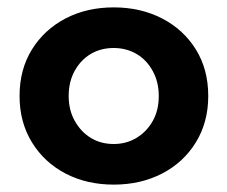

<svg xmlns="http://www.w3.org/2000/svg" viewBox="-20 -490 616 520"><path d="M33 -230Q33 -302 66.5 -356Q100 -410 157.5 -440Q215 -470 288 -470Q361 -470 419 -440Q477 -410 510.5 -356Q544 -302 544 -230Q544 -159 510.5 -104.5Q477 -50 419 -20Q361 10 288 10Q215 10 157.5 -20Q100 -50 66.5 -104.5Q33 -159 33 -230ZM166 -230Q166 -192 182.5 -162.5Q199 -133 226 -116.5Q253 -100 288 -100Q322 -100 349.5 -116.5Q377 -133 393.5 -162Q410 -191 410 -230Q410 -268 393.5 -298Q377 -328 349.5 -344Q322 -360 288 -360Q253 -360 226 -344Q199 -328 182.5 -298.5Q166 -269 166 -230Z"/></svg>

Font: Venryn Sans SemiBold
Style: Regular
Weight: 600
Designer: Owen Earl, indestructible type* (font) & Cristiano Sobral (main changes)
Version: Version 3.60;October 28, 2020;FontCreator 13.0.0.2681 64-bit